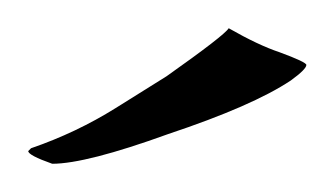

<svg xmlns="http://www.w3.org/2000/svg" viewBox="-20 -666 237 136"><path d="M17 -550Q0 -556 0 -559Q0 -559 2 -561Q34 -572 62 -589.5Q90 -607 98 -612Q139 -641 142 -646Q163 -634 178 -629Q197 -622 197 -620Q197 -617 186 -609Q159 -591 99 -571Q41 -550 17 -550Z"/></svg>

Font: Luxurious Roman
Style: Regular
Weight: 400
Designer: Robert E. Leuschke
Foundry: Robert E. Leuschke
Version: Version 1.010; ttfautohint (v1.8.3)